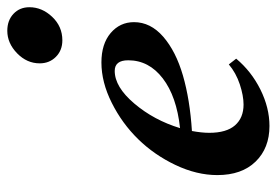

<svg xmlns="http://www.w3.org/2000/svg" viewBox="-135 -605 751 521"><g transform="rotate(-90 240.5 -344.5)"><path d="M391.6 -550.8Q364.3 -550.8 346.7 -568.4Q329.1 -585.9 329.1 -612.3Q329.1 -647 356.4 -673.6Q383.8 -700.2 417.5 -700.2Q445.8 -700.2 463.6 -683.3Q481.4 -666.5 481.4 -640.1Q481.4 -606 455.3 -578.4Q429.2 -550.8 391.6 -550.8ZM159.2 11.2Q99.1 11.2 62.5 -26.4Q25.9 -64 25.9 -130.4Q25.9 -186 53.2 -243.7Q80.6 -301.3 123.3 -345Q166 -388.7 221.9 -416.7Q277.8 -444.8 331.5 -444.8Q381.8 -444.8 411.4 -419.7Q440.9 -394.5 440.9 -356.4Q440.9 -311.5 401.4 -277.1Q361.8 -242.7 296.1 -223.6Q230.5 -204.6 145.5 -199.2Q140.6 -172.4 140.6 -152.3Q140.6 -105.5 160.9 -82.3Q181.2 -59.1 217.3 -59.1Q241.2 -59.1 272.2 -69.3Q303.2 -79.6 326.2 -99.1L341.8 -79.1Q307.6 -38.1 258.1 -13.4Q208.5 11.2 159.2 11.2ZM308.6 -408.7Q265.1 -408.7 220 -355.5Q174.8 -302.2 153.3 -231.4Q239.3 -240.7 288.3 -278.3Q337.4 -315.9 337.4 -372.1Q337.4 -408.7 308.6 -408.7Z"/></g></svg>

Font: Elstob
Style: Bold Italic
Weight: 700
Italic angle: -20°
Designer: Peter S. Baker
Version: Version 1.015